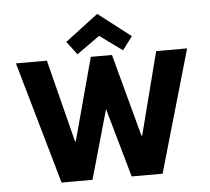

<svg xmlns="http://www.w3.org/2000/svg" viewBox="-47 -672 790 723"><g transform="rotate(-5 347.5 -310.5)"><path d="M422 0H539L672 -462H555L475 -150H472L388 -462H308L224 -150H221L142 -462H25L157 0H274L348 -261ZM221 -526 259 -476 346 -538 431 -476 469 -526 346 -621Z"/></g></svg>

Font: Hussar Tani
Style: Bold
Weight: 700
Foundry: Cannot Into Space Fonts
Version: Version 0.92